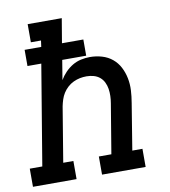

<svg xmlns="http://www.w3.org/2000/svg" viewBox="-91 -805 774 876"><g transform="rotate(-10 295.5 -367.5)"><path d="M-9 0V-84H49L126 -547H62V-622H139L143 -651H96V-735H254L235 -622H334V-547H223L208 -456Q219 -475 234.5 -491Q250 -507 268.5 -518Q287 -529 308 -533.5Q329 -538 349 -538Q378 -538 405 -530Q432 -522 452.5 -505Q473 -488 485.5 -464Q498 -440 503.5 -412.5Q509 -385 507.5 -356.5Q506 -328 501 -299L466 -84H513V0H311V-84H369L407 -313Q410 -330 410.5 -347Q411 -364 408.5 -380Q406 -396 399 -410.5Q392 -425 380 -435Q368 -445 352 -449.5Q336 -454 319 -454Q303 -454 288 -451Q273 -448 258 -441Q243 -434 230.5 -422.5Q218 -411 209.5 -397.5Q201 -384 196 -368.5Q191 -353 188 -338L146 -84H193V0Z"/></g></svg>

Font: Iosevka Curly Slab MdExObl
Style: Regular
Weight: 500
Width: 7
Italic angle: -9°
Monospace: yes
Designer: Belleve Invis
Foundry: Belleve Invis
Version: Version 11.1.0; ttfautohint (v1.8.3)